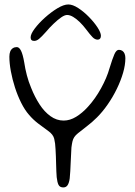

<svg xmlns="http://www.w3.org/2000/svg" viewBox="-20 -810 591 840"><path d="M257 10Q242 10 236.2 -1Q230.5 -12 228 -35Q227 -45.5 226.5 -60.5Q226 -75.5 225.5 -92.2Q225 -109 224.5 -125.8Q224 -142.5 223 -157Q222 -183.5 217.2 -202.8Q212.5 -222 191 -237Q168.5 -253 146.5 -270Q124.5 -287 107.5 -307Q88.5 -328.5 72.8 -360Q57 -391.5 45.5 -427.2Q34 -463 27.5 -498.2Q21 -533.5 21 -562Q21 -575.5 24.8 -584.8Q28.5 -594 36 -599Q43.5 -604 53.5 -604Q64 -604 72 -588Q80 -572 86 -537Q90 -509.5 97.5 -480.8Q105 -452 116.5 -425Q132 -386 153 -353.5Q174 -321 200.8 -301.8Q227.5 -282.5 258.5 -282.5Q286 -282.5 313 -299Q340 -315.5 364.5 -342.5Q397 -378 422.2 -424Q447.5 -470 459 -511Q472 -553.5 480.5 -572.8Q489 -592 500 -592Q509 -592 515.5 -587.5Q522 -583 525.2 -574.8Q528.5 -566.5 528.5 -555.5Q528.5 -526 518.5 -491.5Q508.5 -457 491.2 -421.5Q474 -386 451.5 -353.5Q429 -321 404.5 -296.5Q382.5 -274.5 359 -256.8Q335.5 -239 321 -227Q310.5 -218.5 305 -210.2Q299.5 -202 297 -191.2Q294.5 -180.5 292.5 -164.5Q292 -152 291 -134.5Q290 -117 289.2 -98.2Q288.5 -79.5 287.5 -61.5Q286.5 -43.5 285 -29.5Q282.5 -10.5 276 -0.2Q269.5 10 257 10ZM129.5 -631Q114 -631 114 -646.5Q114 -661 131.8 -684.8Q149.5 -708.5 176.5 -732.8Q203.5 -757 231.2 -773.8Q259 -790.5 279 -790.5Q298 -790.5 322.2 -774.8Q346.5 -759 369.2 -735.8Q392 -712.5 406.8 -689.8Q421.5 -667 421.5 -653.5Q421.5 -645.5 417.8 -641Q414 -636.5 407.5 -636.5Q395.5 -636.5 384.8 -647.5Q374 -658.5 356 -682.5Q344 -698.5 329.5 -712.8Q315 -727 300.5 -735.8Q286 -744.5 273.5 -744.5Q263 -744.5 247.5 -733.8Q232 -723 214.5 -706.2Q197 -689.5 181.5 -671Q161.5 -648.5 150.8 -639.8Q140 -631 129.5 -631Z"/></svg>

Font: Gluten ExtraLight
Style: Regular
Weight: 250
Designer: Tyler Finck
Foundry: Etcetera Type Company
Version: Version 1.300